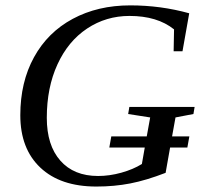

<svg xmlns="http://www.w3.org/2000/svg" viewBox="-20 -682 762 711"><path d="M700.7 -286.1 696.3 -259.8 629.9 -247.1 617.2 -176.8H681.2L673.8 -135.7H609.9L593.3 -42Q521.5 -14.2 462.4 -2.7Q403.3 8.8 336.9 8.8Q203.6 8.8 129.4 -61.3Q55.2 -131.3 55.2 -255.4Q55.2 -377.9 106 -470.2Q156.7 -562.5 249.5 -612.3Q342.3 -662.1 462.4 -662.1Q575.2 -662.1 680.7 -632.8L655.8 -492.2H623L624.5 -573.2Q562.5 -623 459.5 -623Q373 -623 302.7 -576.4Q232.4 -529.8 192.9 -443.8Q153.3 -357.9 153.3 -245.6Q153.3 -144 203.4 -87.2Q253.4 -30.3 343.3 -30.3Q385.7 -30.3 429.4 -42.5Q473.1 -54.7 505.4 -74.7L516.1 -135.7H384.8L392.1 -176.8H523.4L536.1 -247.1L454.6 -259.8L459 -286.1Z"/></svg>

Font: Tinos
Style: Italic
Weight: 400
Italic angle: -16.333°
Designer: Steve Matteson
Foundry: Monotype Imaging Inc.
Version: Version 1.32